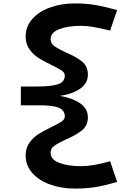

<svg xmlns="http://www.w3.org/2000/svg" viewBox="-20 -898 705 1123"><path d="M624 45 665 166Q606 184 548 194.5Q490 205 419 205Q340 205 274 181.5Q208 158 169 114Q130 70 130 11Q130 -32 152 -63Q174 -94 204 -113Q234 -132 281 -155Q321 -174 340 -187Q359 -200 359 -217Q359 -256 318.5 -270Q278 -284 192 -282H102V-392H192Q279 -392 319 -405Q359 -418 359 -457Q359 -473 340.5 -485.5Q322 -498 283 -517Q237 -539 206 -558.5Q175 -578 152.5 -609.5Q130 -641 130 -684Q130 -743 169 -787Q208 -831 274 -854.5Q340 -878 419 -878Q489 -878 545.5 -867.5Q602 -857 665 -839L624 -719L604 -724Q550 -736 518.5 -741.5Q487 -747 452 -747Q380 -747 328 -728Q276 -709 276 -668Q276 -644 297.5 -628.5Q319 -613 366 -591Q427 -565 460.5 -537.5Q494 -510 494 -461Q494 -411 449 -379.5Q404 -348 330 -337Q404 -325 449 -293.5Q494 -262 494 -212Q494 -164 460.5 -136.5Q427 -109 367 -83Q320 -61 298 -45.5Q276 -30 276 -5Q276 36 328 55Q380 74 452 74Q525 74 624 45Z"/></svg>

Font: BioRhyme Expanded ExtraBold
Style: Regular
Weight: 800
Width: 7
Designer: Aoife Mooney
Foundry: Aoife Mooney Type
Version: Version 1.001